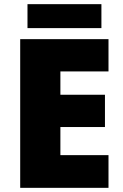

<svg xmlns="http://www.w3.org/2000/svg" viewBox="-20 -902 589 922"><path d="M501 0H77V-714H501V-559H270V-447H484V-292H270V-157H501ZM467 -882V-767H112V-882Z"/></svg>

Font: Noto Sans Khmer Black
Style: Regular
Weight: 900
Version: Version 2.003